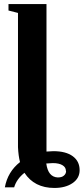

<svg xmlns="http://www.w3.org/2000/svg" viewBox="-20 -714 414 950"><path d="M210 37 208 36Q232 34 244 34Q306 34 340 59Q374 84 374 128Q374 168 339 192Q304 216 249 216Q150 216 101 141Q62 172 50 213H4Q18 136 79 88Q71 57 69 14V-650L22 -662V-694H210ZM307 132 306 131Q306 114 290 104Q273 93 241 93L209 95Q218 162 266 164Q286 164 296 155Q307 146 307 132Z"/></svg>

Font: Libra Serif Modern
Style: Bold
Weight: 700
Designer: Stefan Peev, Context Ltd
Foundry: Ascender Corporation
Version: Version 1.000